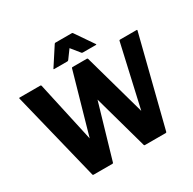

<svg xmlns="http://www.w3.org/2000/svg" viewBox="-191 -1097 1302 1295"><g transform="rotate(-30 460.5 -450.0)"><path d="M277 -225 410.5 -695Q412 -700 417 -700H529.5Q534.5 -700 536 -695L671 -212L780.5 -695Q781.5 -700 787 -700H917Q921.5 -700 920.5 -695L746 -5Q744.5 0 739.5 0H577Q571.5 0 570.5 -5L453.5 -425.5L331 -5Q329.5 0 324.5 0H177Q171.5 0 170.5 -5L1 -695Q-0.5 -700 4.5 -700H167Q172 -700 173.5 -695ZM463.5 -820.5 415.5 -755Q411.5 -750 406 -750H303.5Q297 -750 300.5 -755L391.5 -895Q395 -900 398.5 -900H528.5Q532 -900 535.5 -895L631.5 -755Q635 -750 628.5 -750H526Q522 -750 520 -751.5Q518 -753 516.5 -755Z"/></g></svg>

Font: MFEK Sans
Style: Bold
Weight: 700
Designer: Owen Earl
Foundry: indestructible type*
Version: Version 0.001; ttfautohint (v1.8.4.7-5d5b)